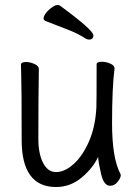

<svg xmlns="http://www.w3.org/2000/svg" viewBox="-20 -733 540 771"><path d="M205 18Q67 18 67 -171Q67 -391 65 -440L64 -474Q65 -484 85 -484Q101 -484 118.5 -476Q136 -468 136 -456Q134 -340 134 -175Q134 -116 153 -79Q172 -42 205 -42Q240 -42 276 -74.5Q312 -107 337.5 -165.5Q363 -224 367 -301Q368 -318 368 -475Q368 -485 390 -485Q406 -485 423 -477.5Q440 -470 440 -458Q430 -383 430 -237Q430 -97 464 -34L465 -29Q465 -19 452.5 -3Q440 13 422 13Q397 13 386 -34Q375 -81 374 -103Q354 -59 308.5 -20.5Q263 18 205 18ZM337 -574Q332 -574 324 -578Q294 -598 251 -614.5Q208 -631 162 -649Q155 -653 155 -659Q155 -668 164.5 -680.5Q174 -693 188 -703Q202 -713 211 -713Q218 -713 220 -711Q355 -612 355 -591Q355 -574 337 -574Z"/></svg>

Font: LXGW WenKai Mono TC
Style: Regular
Weight: 400
Designer: LXGW / Fontworks Inc.
Foundry: LXGW / Fontworks Inc.
Version: Version 1.330